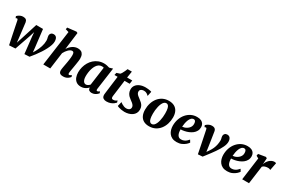

<svg xmlns="http://www.w3.org/2000/svg" viewBox="124 -2145 5167 3485"><g transform="rotate(30 2707.0 -402.0)"><path d="M152.5 10 114.5 -170.5 56.5 -456.5Q53 -472.5 48 -478.8Q43 -485 35.5 -485Q26 -485.5 20.8 -482.5Q15.5 -479.5 9 -476L-5 -511.5Q-1 -517.5 16 -531Q33 -544.5 59.2 -556.2Q85.5 -568 116 -568Q158.5 -568 178.8 -550.8Q199 -533.5 204 -501L239.5 -203.5L251 -102L293 -231.5L395.5 -555.5H537.5L581 -188.5L590.5 -95L623 -149Q640 -180.5 653.8 -212.5Q667.5 -244.5 677.5 -276.2Q687.5 -308 692.8 -340Q698 -372 698 -404Q698.5 -420.5 694.5 -437.2Q690.5 -454 686.5 -470.8Q682.5 -487.5 682.5 -503.5Q682.5 -531.5 702 -551Q721.5 -570.5 755 -570.5Q785 -570.5 802.8 -555.8Q820.5 -541 828 -517.2Q835.5 -493.5 836 -466Q837 -430 822.8 -386Q808.5 -342 783.2 -292.8Q758 -243.5 725 -192.5Q692 -141.5 654.2 -91.5Q616.5 -41.5 577.5 4L473 9L434.5 -335.5L427 -425.5L399.5 -335.5L282 2.5Z M1283.5 10Q1244 10 1224.2 -1Q1204.5 -12 1198 -29.8Q1191.5 -47.5 1191.5 -68.5Q1191.5 -80.5 1194 -97.2Q1196.5 -114 1199.8 -134Q1203 -154 1207.2 -175.5Q1211.5 -197 1215 -217Q1218.5 -237 1222.8 -261Q1227 -285 1230.2 -310Q1233.5 -335 1236 -359.5Q1238.5 -384 1238 -405.5Q1237.5 -434 1232.8 -449.2Q1228 -464.5 1218.8 -470.5Q1209.5 -476.5 1194.5 -476.5Q1178 -476.5 1159.5 -466.2Q1141 -456 1122.2 -438Q1103.5 -420 1086.5 -396.5Q1069.5 -373 1056.5 -347L1009.5 0H864L966 -737.5L897.5 -758L905 -796.5L1088.5 -817L1116 -803.5L1070.5 -443.5Q1087.5 -470.5 1108.5 -493.2Q1129.5 -516 1154.5 -532.8Q1179.5 -549.5 1207.2 -558.8Q1235 -568 1265 -568Q1302.5 -568 1331 -554Q1359.5 -540 1375.5 -507.8Q1391.5 -475.5 1391.5 -420.5Q1391.5 -404.5 1387.2 -373.5Q1383 -342.5 1377.5 -308.2Q1372 -274 1367.5 -247Q1364.5 -228.5 1361 -208Q1357.5 -187.5 1353.8 -167.5Q1350 -147.5 1347.8 -129.5Q1345.5 -111.5 1345 -97.5Q1345 -79.5 1351 -74Q1357 -68.5 1363.5 -68.5Q1372.5 -68.5 1382 -73.8Q1391.5 -79 1409 -92.5L1422.5 -59Q1417.5 -52 1400 -35.2Q1382.5 -18.5 1353.5 -4.2Q1324.5 10 1283.5 10Z M1935 -106.5Q1932.5 -86 1938 -77.2Q1943.5 -68.5 1954 -68.5Q1961.5 -68.5 1972 -73.5Q1982.5 -78.5 1999 -91.5L2013 -59Q2007.5 -51 1989.5 -34.2Q1971.5 -17.5 1943.2 -3.8Q1915 10 1878.5 10Q1847.5 10 1827 -4.8Q1806.5 -19.5 1804 -49.5L1805 -60.5Q1789.5 -43 1767.2 -26.8Q1745 -10.5 1716.8 -0.2Q1688.5 10 1653.5 10Q1594 10 1556.2 -18Q1518.5 -46 1500.8 -92.5Q1483 -139 1483 -194.5Q1483 -250.5 1497.2 -304.5Q1511.5 -358.5 1539.2 -406.2Q1567 -454 1607.5 -490.2Q1648 -526.5 1700.2 -547.2Q1752.5 -568 1815.5 -568Q1843 -568 1874.8 -561.5Q1906.5 -555 1928 -547L1999 -568ZM1844 -497Q1834.5 -500.5 1824.2 -501.8Q1814 -503 1804 -503Q1768 -503 1740.8 -484.8Q1713.5 -466.5 1693.8 -435.5Q1674 -404.5 1661.2 -365Q1648.5 -325.5 1642.8 -283.2Q1637 -241 1637 -200.5Q1637 -159.5 1646.5 -130.2Q1656 -101 1673 -85.5Q1690 -70 1713 -70Q1725 -70 1735.8 -73.8Q1746.5 -77.5 1756.5 -83.5Q1766.5 -89.5 1775.2 -97Q1784 -104.5 1791.5 -112.5Z M2252 -186.5Q2250 -170.5 2248.2 -158.2Q2246.5 -146 2245.5 -136.2Q2244.5 -126.5 2244.5 -117Q2244.5 -97.5 2253.2 -87.8Q2262 -78 2279.5 -78Q2302.5 -78 2321.8 -85.8Q2341 -93.5 2358.5 -108.5L2370.5 -69Q2357 -53.5 2333.2 -35.2Q2309.5 -17 2273.5 -3.5Q2237.5 10 2187 10Q2150.5 10 2122.5 -9Q2094.5 -28 2094.5 -77Q2094.5 -80.5 2094.8 -85.8Q2095 -91 2096.5 -102Q2098 -113 2100.2 -132.8Q2102.5 -152.5 2106.5 -184L2144.5 -480H2078L2089 -530.5L2157 -553Q2170.5 -565 2184.2 -588.8Q2198 -612.5 2210.2 -640Q2222.5 -667.5 2232 -691H2321.5L2300 -555H2408L2397.5 -480H2290Z M2790 -454.5H2785Q2775 -467.5 2749.5 -484.2Q2724 -501 2688.5 -501Q2666 -501 2647 -494.2Q2628 -487.5 2616.5 -474Q2605 -460.5 2605 -439.5Q2604.5 -419 2614.5 -401Q2624.5 -383 2644.2 -366Q2664 -349 2692 -328.5Q2719 -309 2742.2 -287.2Q2765.5 -265.5 2779.8 -236.2Q2794 -207 2794 -166Q2794 -121.5 2775.5 -88.8Q2757 -56 2725 -34Q2693 -12 2652.2 -1Q2611.5 10 2566.5 10Q2536.5 10 2504.5 4.5Q2472.5 -1 2447 -9Q2421.5 -17 2412 -24.5L2434.5 -116.5H2436.5Q2446.5 -106.5 2467.2 -93.8Q2488 -81 2513.8 -71.2Q2539.5 -61.5 2565 -61.5Q2584.5 -61.5 2603.8 -68Q2623 -74.5 2635.8 -89.2Q2648.5 -104 2648.5 -128Q2648.5 -149.5 2636.8 -167.5Q2625 -185.5 2605 -202.8Q2585 -220 2558.5 -238Q2536 -253.5 2513.5 -275.5Q2491 -297.5 2476 -328.8Q2461 -360 2461 -402.5Q2461 -452 2489.2 -489.2Q2517.5 -526.5 2567.5 -547.2Q2617.5 -568 2683 -568Q2710 -568 2736 -565Q2762 -562 2781.8 -557.8Q2801.5 -553.5 2809.5 -549.5Z M3173 -569Q3240.5 -569 3287.5 -543.2Q3334.5 -517.5 3359.8 -467.2Q3385 -417 3385.5 -344Q3385.5 -271.5 3365.2 -207Q3345 -142.5 3306 -93Q3267 -43.5 3210.8 -15Q3154.5 13.5 3083 13.5Q3017 13.5 2970.2 -12.5Q2923.5 -38.5 2898.8 -89Q2874 -139.5 2873.5 -212.5Q2873 -285.5 2893.2 -350Q2913.5 -414.5 2952.2 -463.8Q2991 -513 3046.8 -541Q3102.5 -569 3173 -569ZM3152.5 -508Q3126.5 -508 3106.8 -489.8Q3087 -471.5 3073 -441Q3059 -410.5 3050 -372.8Q3041 -335 3036.8 -295.2Q3032.5 -255.5 3033 -219.5Q3033.5 -153 3043 -115.2Q3052.5 -77.5 3069.2 -62.2Q3086 -47 3107 -47Q3133 -47 3152.5 -65Q3172 -83 3186.2 -113.5Q3200.5 -144 3209.2 -182Q3218 -220 3222 -260Q3226 -300 3225.5 -336.5Q3225 -403.5 3215.5 -440.8Q3206 -478 3189.8 -493Q3173.5 -508 3152.5 -508Z M3882.5 -104Q3869.5 -82.5 3839.8 -55.8Q3810 -29 3765.2 -8.8Q3720.5 11.5 3661.5 11.5Q3604.5 11.5 3565.2 -7.5Q3526 -26.5 3501.8 -58.8Q3477.5 -91 3466.5 -131Q3455.5 -171 3455 -212.5Q3455 -289.5 3478 -354.8Q3501 -420 3542.8 -468.5Q3584.5 -517 3640.2 -544Q3696 -571 3761.5 -571Q3814.5 -571 3848 -554.8Q3881.5 -538.5 3897.8 -510.5Q3914 -482.5 3915 -448Q3916 -400 3896.2 -363.5Q3876.5 -327 3843.2 -301.2Q3810 -275.5 3769.5 -258.8Q3729 -242 3687.8 -234Q3646.5 -226 3611 -225Q3611 -188.5 3616.8 -160Q3622.5 -131.5 3634.5 -111.5Q3646.5 -91.5 3664.5 -81Q3682.5 -70.5 3706 -70.5Q3742.5 -70.5 3770 -82.8Q3797.5 -95 3818.2 -113.8Q3839 -132.5 3854 -151ZM3729 -505.5Q3698.5 -505.5 3677.2 -484.2Q3656 -463 3642 -428.8Q3628 -394.5 3620.8 -355.5Q3613.5 -316.5 3611.5 -281.5Q3630.5 -282.5 3653.2 -289.2Q3676 -296 3697.8 -308.8Q3719.5 -321.5 3737.5 -340Q3755.5 -358.5 3765.8 -382.5Q3776 -406.5 3774.5 -436Q3773.5 -470.5 3762 -488Q3750.5 -505.5 3729 -505.5Z M4015 -456.5Q4012 -471.5 4006.8 -478.2Q4001.5 -485 3993.5 -485Q3985 -485 3979 -482.2Q3973 -479.5 3967.5 -476L3953 -511.5Q3957 -516.5 3973.8 -530.2Q3990.5 -544 4016.5 -556Q4042.5 -568 4074.5 -568Q4103 -568 4121 -560Q4139 -552 4148.8 -537Q4158.5 -522 4162 -501L4206 -214L4229.5 -45L4187 -55.5L4256.5 -155.5Q4286 -198.5 4304 -240.5Q4322 -282.5 4330.8 -326.2Q4339.5 -370 4340 -417Q4340 -431.5 4336.5 -444.8Q4333 -458 4329.5 -472Q4326 -486 4326 -501.5Q4326 -529.5 4344.8 -548.8Q4363.5 -568 4396 -568Q4425.5 -568 4443.2 -553.2Q4461 -538.5 4469 -514.8Q4477 -491 4477 -464Q4478 -414.5 4448 -350.5Q4418 -286.5 4365 -210.2Q4312 -134 4244 -47L4205 3L4109.5 10L4073 -173Z M4940.5 -104Q4927.5 -82.5 4897.8 -55.8Q4868 -29 4823.2 -8.8Q4778.5 11.5 4719.5 11.5Q4662.5 11.5 4623.2 -7.5Q4584 -26.5 4559.8 -58.8Q4535.5 -91 4524.5 -131Q4513.5 -171 4513 -212.5Q4513 -289.5 4536 -354.8Q4559 -420 4600.8 -468.5Q4642.5 -517 4698.2 -544Q4754 -571 4819.5 -571Q4872.5 -571 4906 -554.8Q4939.5 -538.5 4955.8 -510.5Q4972 -482.5 4973 -448Q4974 -400 4954.2 -363.5Q4934.5 -327 4901.2 -301.2Q4868 -275.5 4827.5 -258.8Q4787 -242 4745.8 -234Q4704.5 -226 4669 -225Q4669 -188.5 4674.8 -160Q4680.5 -131.5 4692.5 -111.5Q4704.5 -91.5 4722.5 -81Q4740.5 -70.5 4764 -70.5Q4800.5 -70.5 4828 -82.8Q4855.5 -95 4876.2 -113.8Q4897 -132.5 4912 -151ZM4787 -505.5Q4756.5 -505.5 4735.2 -484.2Q4714 -463 4700 -428.8Q4686 -394.5 4678.8 -355.5Q4671.5 -316.5 4669.5 -281.5Q4688.5 -282.5 4711.2 -289.2Q4734 -296 4755.8 -308.8Q4777.5 -321.5 4795.5 -340Q4813.5 -358.5 4823.8 -382.5Q4834 -406.5 4832.5 -436Q4831.5 -470.5 4820 -488Q4808.5 -505.5 4787 -505.5Z M5032.5 0 5096 -473 5044.5 -501 5052 -542.5 5204 -567.5 5229 -552 5223.5 -461 5220.5 -423.5Q5229 -451 5244.2 -476.8Q5259.5 -502.5 5281 -523Q5302.5 -543.5 5329 -555.8Q5355.5 -568 5386 -568Q5398 -568 5407 -564.8Q5416 -561.5 5419.5 -558.5L5388.5 -400Q5385 -404 5371.2 -409.5Q5357.5 -415 5335 -415Q5319 -415 5303.2 -412.5Q5287.5 -410 5273 -405.2Q5258.5 -400.5 5246.8 -392.8Q5235 -385 5226.5 -374.5L5175.5 0Z"/></g></svg>

Font: Merriweather ExtraBold
Style: Italic
Weight: 800
Italic angle: -7.8°
Version: Version 2.101